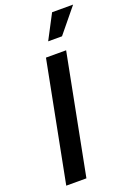

<svg xmlns="http://www.w3.org/2000/svg" viewBox="-171 -989 744 1056"><g transform="rotate(-20 200.5 -461.5)"><path d="M279 -700 143 0H25L161 -700ZM401 -923 284 -780H203L278 -923Z"/></g></svg>

Font: MedMera Sans Semibold
Style: Italic
Weight: 600
Italic angle: -11°
Designer: Kasper Nordkvist
Foundry: UNCUT.wtf
Version: Version 1.300